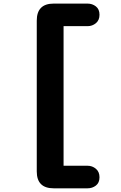

<svg xmlns="http://www.w3.org/2000/svg" viewBox="-20 -792 659 1042"><path d="M271.5 230Q179.5 230 179.5 138.5V-680Q179.5 -772.5 271.5 -772.5H455Q481 -772.5 500.5 -757.2Q520 -742 520 -712Q520 -682.5 500.5 -666.2Q481 -650 455 -650H325V107.5H455Q481 107.5 500.5 124Q520 140.5 520 170Q520 200 500.5 215Q481 230 455 230Z"/></svg>

Font: Sono ExtraLight Monospace
Style: Bold
Weight: 700
Version: Version 2.112